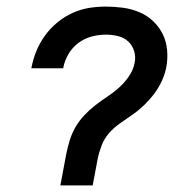

<svg xmlns="http://www.w3.org/2000/svg" viewBox="-20 -562 590 582"><path d="M163 0 181 -96Q185 -116 191.5 -137Q198 -158 209 -177Q220 -196 235.5 -212.5Q251 -229 269 -243Q287 -257 306 -269.5Q325 -282 341.5 -297Q358 -312 371 -331Q384 -350 388 -371Q392 -390 386.5 -407.5Q381 -425 368.5 -436.5Q356 -448 338 -452.5Q320 -457 301 -457Q280 -457 258.5 -451.5Q237 -446 218 -432Q199 -418 187.5 -398Q176 -378 172 -358V-355H75L76 -360Q81 -385 91 -409Q101 -433 117 -455Q133 -477 154.5 -494.5Q176 -512 200.5 -523Q225 -534 250 -538Q275 -542 300 -542Q327 -542 353 -538.5Q379 -535 402.5 -525Q426 -515 444 -498Q462 -481 473 -459Q484 -437 486.5 -410.5Q489 -384 484 -358Q480 -337 470.5 -316.5Q461 -296 447.5 -278Q434 -260 417.5 -244Q401 -228 382.5 -215Q364 -202 345 -189Q326 -176 311 -159Q296 -142 288 -121Q280 -100 276 -80L261 0Z"/></svg>

Font: Lode Dark
Style: Bold Italic
Weight: 700
Italic angle: -11°
Monospace: yes
Designer: Belleve Invis
Foundry: Belleve Invis
Version: Version 29.2.0; ttfautohint (v1.8.3)